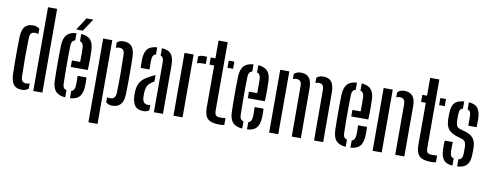

<svg xmlns="http://www.w3.org/2000/svg" viewBox="-76 -1203 4616 1806"><g transform="rotate(10 2232.0 -300.0)"><path d="M259 0V-800H346V0ZM44 -124Q42.5 -174.5 42 -235.5Q41.5 -296.5 42 -358.8Q42.5 -421 44 -476.5Q46.5 -547 73 -577.2Q99.5 -607.5 150 -607.5Q172 -607.5 187 -602Q202 -596.5 213.5 -586V-535.5Q199 -541.5 181.5 -541.5Q155.5 -541.5 143.8 -527.8Q132 -514 131 -483Q128.5 -389.5 128.5 -294Q128.5 -198.5 131 -117Q132 -86.5 143.5 -72.5Q155 -58.5 181 -58.5Q198.5 -58.5 213.5 -64.5V-15Q201.5 -4 186.2 1.8Q171 7.5 149 7.5Q97.5 7.5 72 -23Q46.5 -53.5 44 -124Z M567 -283.5V-346H646Q646.5 -392.5 646.5 -429.5Q646.5 -466.5 645.5 -482.5Q643 -529 610.5 -537.5V-606.5Q672 -602 700 -570.8Q728 -539.5 731 -473.5Q732 -452 732.5 -398.5Q733 -345 730 -283.5ZM441.5 -128Q440 -174.5 439.5 -236.5Q439 -298.5 439.5 -360.8Q440 -423 441.5 -470.5Q445 -538 474 -570Q503 -602 565 -606.5V-537.5Q530 -529.5 528.5 -482.5Q527 -417 526.5 -359Q526 -301 526.5 -243Q527 -185 528.5 -120Q529 -93 537.5 -79.8Q546 -66.5 565 -62.5V7Q501.5 2 473 -29.8Q444.5 -61.5 441.5 -128ZM610.5 7V-62.5Q643 -70 645.5 -120Q646.5 -137 646.2 -160.2Q646 -183.5 645 -212.5H730Q731.5 -194.5 731.8 -170.8Q732 -147 731 -128Q728 -61 700.5 -29.2Q673 2.5 610.5 7ZM557 -640 633.5 -759.5H699L619.5 -640Z M953 -63.5Q964.5 -58.5 981 -58.5Q1034 -58.5 1036 -117Q1039.5 -213.5 1039 -306.8Q1038.5 -400 1036 -483Q1035 -514 1023.5 -527.8Q1012 -541.5 986 -541.5Q967.5 -541.5 953 -535V-585.5Q964.5 -596.5 979.5 -602Q994.5 -607.5 1017 -607.5Q1068 -607.5 1094.2 -577.2Q1120.5 -547 1123 -476.5Q1124 -445 1124.5 -400Q1125 -355 1125 -305Q1125 -255 1124.5 -207.8Q1124 -160.5 1123 -124Q1120.5 -53.5 1092.2 -23Q1064 7.5 1013 7.5Q976.5 7.5 953 -15ZM821 200V-600H908V200Z M1216 -389Q1215.5 -404.5 1215 -429.5Q1214.5 -454.5 1215 -473.5Q1217.5 -538.5 1244.8 -570.5Q1272 -602.5 1336 -607V-538.5Q1319 -534.5 1310.5 -521.8Q1302 -509 1300.5 -482.5Q1300 -466.5 1300 -437.8Q1300 -409 1300.5 -389ZM1411 0V-480Q1411 -527 1381 -536V-607Q1447 -602 1472.5 -567.2Q1498 -532.5 1498 -461L1497.5 0ZM1203 -114Q1202.5 -125.5 1202.2 -138.5Q1202 -151.5 1203 -163.5Q1206 -218.5 1230.5 -255.5Q1255 -292.5 1317.5 -323.5Q1329 -330 1341.2 -335.8Q1353.5 -341.5 1366 -347V-286Q1359.5 -282.5 1352.2 -277.8Q1345 -273 1337.5 -267Q1309 -248 1299.8 -221.5Q1290.5 -195 1289 -163.5Q1288 -143 1289.5 -120Q1294 -58.5 1344 -58.5Q1356 -58.5 1366 -62.5V-11.5Q1345.5 6.5 1311 6.5Q1258 6.5 1233 -22.5Q1208 -51.5 1203 -114Z M1730 -524.5V-589Q1748 -602 1779 -602Q1788.5 -602 1798 -601.5Q1807.5 -601 1813.5 -600.5V-532H1780Q1750 -532 1730 -524.5ZM1598 0V-600H1685V0Z M1848 -532V-600H1893V-770H1980.5V-119Q1980.5 -85.5 1991 -72.5Q2001.5 -59.5 2039.5 -59.5Q2053 -59.5 2062.5 -60.2Q2072 -61 2084 -62V2.5Q2064 7.5 2038.5 7.5Q1957.5 7.5 1925.2 -24Q1893 -55.5 1893 -128V-532ZM2020 -532V-600H2074V-532Z M2258 -283.5V-346H2337Q2337.5 -392.5 2337.5 -429.5Q2337.5 -466.5 2336.5 -482.5Q2334 -529 2301.5 -537.5V-606.5Q2363 -602 2391 -570.8Q2419 -539.5 2422 -473.5Q2423 -452 2423.5 -398.5Q2424 -345 2421 -283.5ZM2132.5 -128Q2131 -174.5 2130.5 -236.5Q2130 -298.5 2130.5 -360.8Q2131 -423 2132.5 -470.5Q2136 -538 2165 -570Q2194 -602 2256 -606.5V-537.5Q2221 -529.5 2219.5 -482.5Q2218 -417 2217.5 -359Q2217 -301 2217.5 -243Q2218 -185 2219.5 -120Q2220 -93 2228.5 -79.8Q2237 -66.5 2256 -62.5V7Q2192.5 2 2164 -29.8Q2135.5 -61.5 2132.5 -128ZM2301.5 7V-62.5Q2334 -70 2336.5 -120Q2337.5 -137 2337.2 -160.2Q2337 -183.5 2336 -212.5H2421Q2422.5 -194.5 2422.8 -170.8Q2423 -147 2422 -128Q2419 -61 2391.5 -29.2Q2364 2.5 2301.5 7Z M2941 0 2940 -483Q2939 -514 2927.5 -527.8Q2916 -541.5 2890 -541.5Q2872.5 -541.5 2859.5 -535V-586Q2872 -596 2887.5 -601.8Q2903 -607.5 2923.5 -607.5Q2974.5 -607.5 3000.2 -577.2Q3026 -547 3027 -476.5L3028 0ZM2728 0 2727 -483Q2726.5 -514 2714.8 -527.8Q2703 -541.5 2677 -541.5Q2659 -541.5 2644 -535.5V-583Q2656.5 -595 2672 -601.2Q2687.5 -607.5 2711 -607.5Q2761.5 -607.5 2787.2 -577.2Q2813 -547 2814 -476.5L2815 0ZM2512 0V-600H2599V0Z M3246 -283.5V-346H3325Q3325.5 -392.5 3325.5 -429.5Q3325.5 -466.5 3324.5 -482.5Q3322 -529 3289.5 -537.5V-606.5Q3351 -602 3379 -570.8Q3407 -539.5 3410 -473.5Q3411 -452 3411.5 -398.5Q3412 -345 3409 -283.5ZM3120.5 -128Q3119 -174.5 3118.5 -236.5Q3118 -298.5 3118.5 -360.8Q3119 -423 3120.5 -470.5Q3124 -538 3153 -570Q3182 -602 3244 -606.5V-537.5Q3209 -529.5 3207.5 -482.5Q3206 -417 3205.5 -359Q3205 -301 3205.5 -243Q3206 -185 3207.5 -120Q3208 -93 3216.5 -79.8Q3225 -66.5 3244 -62.5V7Q3180.5 2 3152 -29.8Q3123.5 -61.5 3120.5 -128ZM3289.5 7V-62.5Q3322 -70 3324.5 -120Q3325.5 -137 3325.2 -160.2Q3325 -183.5 3324 -212.5H3409Q3410.5 -194.5 3410.8 -170.8Q3411 -147 3410 -128Q3407 -61 3379.5 -29.2Q3352 2.5 3289.5 7Z M3716 0V-483Q3715.5 -514 3703.2 -527.8Q3691 -541.5 3665 -541.5Q3648.5 -541.5 3632 -534V-582Q3644.5 -594.5 3660 -601Q3675.5 -607.5 3699 -607.5Q3749.5 -607.5 3776.2 -577.2Q3803 -547 3803 -476.5V0ZM3500 0V-600H3587V0Z M3869.5 -532V-600H3914.5V-770H4002V-119Q4002 -85.5 4012.5 -72.5Q4023 -59.5 4061 -59.5Q4074.5 -59.5 4084 -60.2Q4093.5 -61 4105.5 -62V2.5Q4085.5 7.5 4060 7.5Q3979 7.5 3946.8 -24Q3914.5 -55.5 3914.5 -128V-532ZM4041.5 -532V-600H4095.5V-532Z M4308.5 7V-61.5Q4329.5 -65.5 4338.5 -78.8Q4347.5 -92 4348.5 -120Q4348.5 -141 4348.8 -151.8Q4349 -162.5 4349 -181.5Q4348 -213.5 4340 -230.8Q4332 -248 4308.5 -256L4255.5 -272.5Q4200 -290.5 4174.8 -322.8Q4149.5 -355 4148.5 -421Q4148.5 -434 4148.5 -445.5Q4148.5 -457 4149 -470Q4149.5 -538 4176 -570.2Q4202.5 -602.5 4268 -607V-538Q4249.5 -534 4242.2 -521.2Q4235 -508.5 4234.5 -482.5Q4233.5 -466.5 4233.2 -456Q4233 -445.5 4233.5 -427.5Q4234 -395 4240.5 -374.2Q4247 -353.5 4275 -344.5L4324 -330.5Q4377.5 -315.5 4404 -283Q4430.5 -250.5 4430.5 -186Q4430.5 -172 4430.2 -156Q4430 -140 4429.5 -126Q4428 -60 4400.5 -28.8Q4373 2.5 4308.5 7ZM4345 -389Q4346 -411 4345.8 -438.8Q4345.5 -466.5 4345 -482.5Q4344.5 -508 4337.5 -520.8Q4330.5 -533.5 4313 -537.5V-607Q4373.5 -602.5 4398.2 -571Q4423 -539.5 4426 -473.5Q4426 -455 4426 -431Q4426 -407 4425 -389ZM4150.5 -128Q4149.5 -147 4149.8 -170.8Q4150 -194.5 4151.5 -212.5H4228.5Q4227.5 -184 4227.5 -160.5Q4227.5 -137 4228 -120Q4229 -93 4237 -79.8Q4245 -66.5 4263.5 -62.5V7Q4203.5 2.5 4178 -29.5Q4152.5 -61.5 4150.5 -128Z"/></g></svg>

Font: Big Shoulders Stencil Display SemiBold
Style: Regular
Weight: 600
Designer: Patric King
Foundry: XO Type Co
Version: Version 1.000